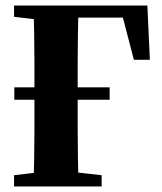

<svg xmlns="http://www.w3.org/2000/svg" viewBox="-20 -677 588 697"><path d="M32 -315V-360H378V-315ZM101 0Q103 -46 104 -97.5Q105 -149 105 -201Q105 -253 105 -301V-350Q105 -401 105 -454.5Q105 -508 104 -559.5Q103 -611 101 -657H265Q264 -612 263 -560Q262 -508 262 -455Q262 -402 262 -350V-301Q262 -254 262 -202Q262 -150 263 -98.5Q264 -47 265 0ZM177 -613V-657H515L524 -460H466L416 -652L474 -613ZM31 0V-41L160 -56H215L349 -41V0ZM31 -616V-657H197V-601H160Z"/></svg>

Font: Source Serif 4 36pt
Style: Bold
Weight: 700
Designer: Frank Grießhammer
Foundry: Adobe Systems Incorporated
Version: Version 4.004;hotconv 1.0.116;makeotfexe 2.5.65601